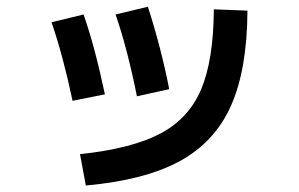

<svg xmlns="http://www.w3.org/2000/svg" viewBox="-20 -577 904 580"><path d="M626 -548.8 727.5 -544.9Q726.6 -367.7 678 -258.1Q629.4 -148.4 523.7 -90.6Q418 -32.7 239.3 -16.6L221.7 -111.3Q377.4 -127.9 463.6 -173.1Q549.8 -218.3 587.4 -306.6Q625 -395 626 -548.8ZM135.7 -509.8 232.4 -533.2Q265.6 -439.5 296.9 -292L199.2 -272.5Q170.4 -408.7 135.7 -509.8ZM329.1 -533.2 426.8 -556.6Q467.3 -430.2 491.2 -307.6L393.6 -286.1Q364.7 -430.7 329.1 -533.2Z"/></svg>

Font: Pretendard GOV SemiBold
Style: Regular
Weight: 600
Designer: Base glyphs from Inter by Rasmus Andersson; Hangeul glyphs from Noto Sans CJK(Source Han Sans) by Jang Soo-young and Kan
Foundry: Kil Hyung-jin
Version: Version 1.309